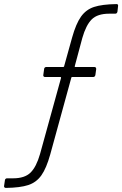

<svg xmlns="http://www.w3.org/2000/svg" viewBox="-28 -720 599 940"><path d="M542 -700Q552 -700 550 -690L547 -663Q545 -653 536 -653H507Q449 -653 421 -625Q393 -597 375 -534L338 -396Q337 -395 338 -393.5Q339 -392 340 -392H434Q443 -392 443 -382L439 -353Q437 -343 428 -343H326Q321 -343 321 -339L218 36Q199 104 174.5 138.5Q150 173 110.5 186Q71 199 1 200Q-4 200 -6.5 197Q-9 194 -8 190L-4 163Q-4 159 -1 156Q2 153 6 153H36Q93 153 121.5 125Q150 97 168 34L271 -339Q271 -343 268 -343H192Q188 -343 185.5 -346Q183 -349 184 -353L188 -382Q188 -386 191 -389Q194 -392 198 -392H281Q286 -392 286 -396L325 -536Q344 -604 368.5 -638.5Q393 -673 432.5 -686Q472 -699 542 -700Z"/></svg>

Font: Barlow Light
Style: Italic
Weight: 300
Italic angle: -7°
Designer: Jeremy Tribby
Foundry: Tribby Type
Version: Version 1.408